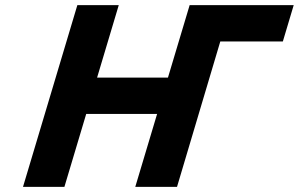

<svg xmlns="http://www.w3.org/2000/svg" viewBox="-20 -722 1154 741"><path d="M312.7 -282.2H586.3L502.1 -0.9H502.6H661.9H663.2L830.2 -561.9H1071.6L1113.5 -702.1H871.7H712.3H711.9L628.2 -422.5H354.7L438.3 -702.1H278.5L68.8 -0.9H228.6Z"/></svg>

Font: Hussar
Style: BdSuprExtOblThree
Weight: 700
Foundry: Cannot Into Space Fonts
Version: Version 2.00